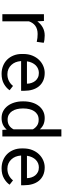

<svg xmlns="http://www.w3.org/2000/svg" viewBox="800 -1590 800 2440"><g transform="rotate(90 1200.0 -370.0)"><path d="M431.2 -538.1Q373.5 -538.1 328.4 -512.9Q283.2 -487.8 251 -444.3L250.5 -457.5L246.6 -528.3H160.6V0H251.5V-338.9Q260.3 -363.3 273.7 -383.1Q287.1 -402.8 305.2 -416.5Q325.2 -432.1 352.1 -440.2Q378.9 -448.2 412.1 -448.2Q438 -448.2 461.7 -445.6Q485.4 -442.9 511.7 -437L523.9 -525.4Q510.3 -531.2 483.2 -534.7Q456.1 -538.1 431.2 -538.1Z M918.5 9.8Q995.6 9.8 1048.1 -21.2Q1100.6 -52.2 1127 -92.3L1071.8 -135.3Q1046.9 -103 1009.3 -83.5Q971.7 -64 923.3 -64Q886.7 -64 856.4 -77.6Q826.2 -91.3 804.7 -115.2Q783.7 -137.7 771.7 -167Q759.8 -196.3 756.3 -234.9V-238.3H1133.8V-278.8Q1133.8 -334 1119.9 -381.3Q1106 -428.7 1077.6 -463.9Q1049.3 -498.5 1006.6 -518.3Q963.9 -538.1 906.7 -538.1Q861.3 -538.1 818.1 -519.5Q774.9 -501 741.2 -466.3Q707 -431.2 686.5 -380.6Q666 -330.1 666 -266.1V-245.6Q666 -190.4 684.6 -143.6Q703.1 -96.7 736.3 -62.5Q769.5 -28.3 816.2 -9.3Q862.8 9.8 918.5 9.8ZM906.7 -463.9Q941.4 -463.9 966.6 -451.2Q991.7 -438.5 1008.3 -418Q1024.9 -397.5 1034.2 -369.4Q1043.5 -341.3 1043.5 -316.9V-312.5H759.3Q764.6 -349.1 778.1 -377.2Q791.5 -405.3 811 -424.8Q830.6 -443.8 855 -453.9Q879.4 -463.9 906.7 -463.9Z M1268.1 -268.6V-258.3Q1268.1 -201.7 1283.2 -152.6Q1298.3 -103.5 1325.7 -67.4Q1353 -31.2 1391.8 -10.7Q1430.7 9.8 1478.5 9.8Q1527.3 9.8 1564 -6.8Q1600.6 -23.4 1627 -55.7L1630.9 0H1713.9V-750H1623.5V-476.1Q1597.7 -506.3 1562.3 -522.2Q1526.9 -538.1 1479.5 -538.1Q1431.2 -538.1 1392.1 -518.1Q1353 -498 1325.7 -462.4Q1297.9 -426.8 1283 -377.2Q1268.1 -327.6 1268.1 -268.6ZM1358.4 -258.3V-268.6Q1358.4 -307.1 1366.7 -342Q1375 -377 1392.6 -403.8Q1409.7 -430.2 1436.8 -445.8Q1463.9 -461.4 1502 -461.4Q1546.4 -461.4 1576.2 -440.7Q1606 -419.9 1623.5 -387.7V-142.6Q1606 -107.9 1576.2 -87.4Q1546.4 -66.9 1501 -66.9Q1463.4 -66.9 1436.5 -82.3Q1409.7 -97.7 1392.6 -124Q1375 -150.4 1366.7 -185.1Q1358.4 -219.7 1358.4 -258.3Z M2118.7 9.8Q2195.8 9.8 2248.3 -21.2Q2300.8 -52.2 2327.1 -92.3L2272 -135.3Q2247.1 -103 2209.5 -83.5Q2171.9 -64 2123.5 -64Q2086.9 -64 2056.6 -77.6Q2026.4 -91.3 2004.9 -115.2Q1983.9 -137.7 1971.9 -167Q1960 -196.3 1956.5 -234.9V-238.3H2334V-278.8Q2334 -334 2320.1 -381.3Q2306.2 -428.7 2277.8 -463.9Q2249.5 -498.5 2206.8 -518.3Q2164.1 -538.1 2106.9 -538.1Q2061.5 -538.1 2018.3 -519.5Q1975.1 -501 1941.4 -466.3Q1907.2 -431.2 1886.7 -380.6Q1866.2 -330.1 1866.2 -266.1V-245.6Q1866.2 -190.4 1884.8 -143.6Q1903.3 -96.7 1936.5 -62.5Q1969.7 -28.3 2016.4 -9.3Q2063 9.8 2118.7 9.8ZM2106.9 -463.9Q2141.6 -463.9 2166.7 -451.2Q2191.9 -438.5 2208.5 -418Q2225.1 -397.5 2234.4 -369.4Q2243.7 -341.3 2243.7 -316.9V-312.5H1959.5Q1964.8 -349.1 1978.3 -377.2Q1991.7 -405.3 2011.2 -424.8Q2030.8 -443.8 2055.2 -453.9Q2079.6 -463.9 2106.9 -463.9Z"/></g></svg>

Font: RobotoMono Nerd Font
Style: Regular
Weight: 400
Monospace: yes
Designer: Google
Version: Version 3.000;Nerd Fonts 3.2.1